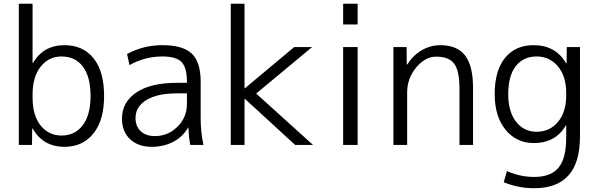

<svg xmlns="http://www.w3.org/2000/svg" viewBox="-20 -770 3176 1020"><path d="M323 10Q208 10 153 -88H151L150 0H80V-750H153V-435H155Q210 -530 323 -530Q421 -530 477 -460.5Q533 -391 533 -260Q533 -131 476 -60.5Q419 10 323 10ZM461 -260Q461 -362 420.5 -416Q380 -470 307 -470Q239 -470 196 -416Q153 -362 153 -267V-253Q153 -156 196 -103Q239 -50 307 -50Q378 -50 419.5 -104.5Q461 -159 461 -260Z M843 -530Q952 -530 999 -485Q1046 -440 1046 -337V-140Q1046 -69 1061 0H991Q983 -39 981 -92H979Q952 -44 901 -17Q850 10 786 10Q714 10 671 -30.5Q628 -71 628 -140Q628 -227 704 -278.5Q780 -330 920 -330H973V-335Q973 -411 944.5 -440.5Q916 -470 843 -470Q749 -470 668 -424L655 -483Q741 -530 843 -530ZM700 -143Q700 -98 728 -72.5Q756 -47 803 -47Q872 -47 922.5 -96.5Q973 -146 973 -218V-274H920Q815 -274 757.5 -238.5Q700 -203 700 -143Z M1279 -750V-301H1281L1543 -520H1638L1341 -273L1643 0H1548L1281 -245H1279V0H1206V-750Z M1803 -640V-750H1880V-640ZM1803 0V-520H1880V0Z M2070 -520H2140L2141 -427H2143Q2173 -475 2219.5 -502.5Q2266 -530 2320 -530Q2408 -530 2450.5 -475.5Q2493 -421 2493 -303V0H2421V-297Q2421 -394 2393 -431.5Q2365 -469 2297 -469Q2239 -469 2191 -411.5Q2143 -354 2143 -278V0H2070Z M2680 -270Q2680 -177 2721.5 -123.5Q2763 -70 2831 -70Q2900 -70 2944 -122Q2988 -174 2988 -265V-275Q2988 -365 2944 -417.5Q2900 -470 2831 -470Q2760 -470 2720 -418.5Q2680 -367 2680 -270ZM2608 -270Q2608 -395 2663 -462.5Q2718 -530 2815 -530Q2932 -530 2988 -433H2990L2991 -520H3061V-43Q3061 230 2818 230Q2733 230 2656 198L2673 139Q2744 170 2818 170Q2906 170 2947 121Q2988 72 2988 -40V-104H2986Q2932 -10 2815 -10Q2724 -10 2666 -80.5Q2608 -151 2608 -270Z"/></svg>

Font: M PLUS 1p
Style: Regular
Weight: 400
Version: Version 1.062